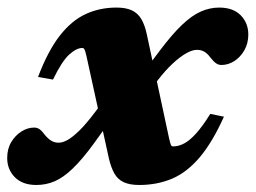

<svg xmlns="http://www.w3.org/2000/svg" viewBox="-58 -486 693 520"><path d="M310.5 -191 278.5 -211.5 197 -98.5Q165 -54.5 139.2 -29.8Q113.5 -5 90 5Q66.5 15 40.5 15Q3 15 -17.8 -6Q-38.5 -27 -38.5 -58Q-38.5 -83 -27.5 -101.2Q-16.5 -119.5 0.2 -130Q17 -140.5 34.5 -140.5Q43 -140.5 49.5 -135.8Q56 -131 64 -120Q73 -109.5 81.5 -104.5Q90 -99.5 101 -99.5Q111.5 -99.5 124.8 -106.8Q138 -114 156.8 -132.2Q175.5 -150.5 200 -183L261.5 -264L297 -245L374.5 -348.5Q408 -393 434.8 -418.5Q461.5 -444 486 -454.8Q510.5 -465.5 535.5 -465.5Q573.5 -465.5 594 -444.5Q614.5 -423.5 614.5 -392.5Q614.5 -368.5 603.8 -349.8Q593 -331 576.5 -320.5Q560 -310 541.5 -310Q534.5 -310 527.8 -314.2Q521 -318.5 512 -330Q503.5 -341.5 495 -346.2Q486.5 -351 475 -351Q462.5 -351 445.5 -341.2Q428.5 -331.5 409 -313.2Q389.5 -295 369.5 -269ZM548.5 -170Q517 -100 482.5 -59.5Q448 -19 407.8 -2Q367.5 15 319 15Q293.5 15 277.2 7.5Q261 0 252 -15.8Q243 -31.5 237 -56.5L176 -335Q172.5 -349.5 170.5 -352.8Q168.5 -356 164.5 -356Q149 -356 129.2 -338Q109.5 -320 85.5 -270.5L45 -277.5Q71.5 -347.5 103.5 -388.8Q135.5 -430 173.8 -447.8Q212 -465.5 257.5 -465.5Q283 -465.5 299 -458Q315 -450.5 324.5 -434.8Q334 -419 339.5 -393.5L400 -111Q403.5 -96 405.2 -92.8Q407 -89.5 411 -89.5Q425.5 -89.5 440.8 -97.5Q456 -105.5 473.5 -125Q491 -144.5 511.5 -177.5Z"/></svg>

Font: Newsreader 16pt 16pt ExtraBold
Style: Italic
Weight: 800
Italic angle: -17°
Version: Version 1.003